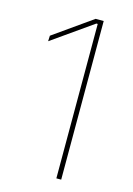

<svg xmlns="http://www.w3.org/2000/svg" viewBox="-102 -693 516 747"><g transform="rotate(15 156.0 -319.5)"><path d="M201.5 0V-622H196L32.5 -507L33.5 -529.5L188.5 -639H221V0Z"/></g></svg>

Font: Anek Bangla Medium Thin
Style: Regular
Weight: 250
Version: Version 1.003